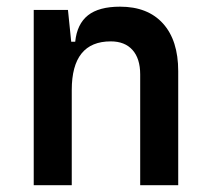

<svg xmlns="http://www.w3.org/2000/svg" viewBox="-20 -547 626 567"><path d="M394 0V-327.1Q394 -374 371.3 -399.4Q348.6 -424.8 307.1 -424.8Q191.9 -424.8 191.9 -281.2L161.6 -423.8H202.1Q207.5 -476.1 239.7 -501.7Q272 -527.3 334.5 -527.3Q416.5 -527.3 461.4 -477.5Q506.3 -427.7 506.3 -336.9V0ZM79.6 0V-517.6H180.7L191.9 -408.2V0Z"/></svg>

Font: Cascadia Code Medium
Style: Regular
Weight: 500
Monospace: yes
Designer: Aaron Bell
Foundry: Saja Typeworks
Version: Version 2407.024